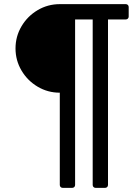

<svg xmlns="http://www.w3.org/2000/svg" viewBox="-20 -715 677 928"><path d="M269 179V-267Q211 -267 162 -296Q113 -325 84 -374Q55 -423 55 -481Q55 -539 84 -588Q113 -637 162 -666Q211 -695 269 -695H588Q594 -695 598 -691Q602 -687 602 -681V-635Q602 -629 598 -625Q594 -621 588 -621H502V179Q502 185 498 189Q494 193 488 193H442Q436 193 432 189Q428 185 428 179V-621H343V179Q343 185 339 189Q335 193 329 193H283Q277 193 273 189Q269 185 269 179Z"/></svg>

Font: Miriam Libre
Style: Regular
Weight: 400
Designer: Michal Sahar
Foundry: Hagilda
Version: Version 1.001